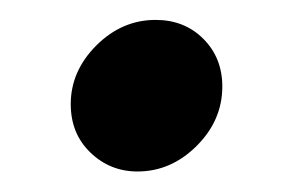

<svg xmlns="http://www.w3.org/2000/svg" viewBox="-20 -303 290 190"><path d="M116 -133.3Q88.9 -133.3 69.4 -152.1Q50 -170.8 50 -200Q50 -232.6 75.3 -258Q100.7 -283.3 134 -283.3Q162.5 -283.3 181.2 -264.6Q200 -245.8 200 -217.4Q200 -184 174.7 -158.7Q149.3 -133.3 116 -133.3Z"/></svg>

Font: Afacad
Style: Bold Italic
Weight: 700
Italic angle: -14°
Designer: Kristian Moeller
Foundry: Dicotype
Version: Version 1.000; ttfautohint (v1.8.4.7-5d5b)